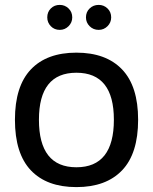

<svg xmlns="http://www.w3.org/2000/svg" viewBox="-20 -750 624 784"><path d="M139 -261Q139 -67 292 -67Q445 -67 445 -261Q445 -453 292 -453Q139 -453 139 -261ZM41 -261Q41 -398 106 -466.5Q171 -535 292 -535Q413 -535 478.5 -466.5Q544 -398 544 -261Q544 -123 478.5 -54.5Q413 14 292 14Q171 14 106 -54.5Q41 -123 41 -261ZM173 -679Q173 -701 187.5 -715.5Q202 -730 224 -730Q245 -730 260 -715.5Q275 -701 275 -679Q275 -658 260 -643Q245 -628 224 -628Q202 -628 187.5 -643Q173 -658 173 -679ZM331 -679Q331 -701 346 -715.5Q361 -730 383 -730Q404 -730 419 -715.5Q434 -701 434 -679Q434 -658 419 -643Q404 -628 383 -628Q361 -628 346 -643Q331 -658 331 -679Z"/></svg>

Font: Nacelle
Style: Regular
Weight: 400
Designer: Sora Sagano
Foundry: Sora Sagano
Version: Version 1.000;FEAKit 1.0